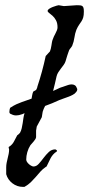

<svg xmlns="http://www.w3.org/2000/svg" viewBox="-20 -711 343 740"><path d="M3.9 -65.9Q3.9 -74.7 5.6 -83.5Q7.3 -92.3 9.5 -100.8Q11.7 -109.4 13.4 -117.9Q15.1 -126.5 15.1 -134.3L13.2 -143.6Q13.2 -144.5 14.9 -145.8Q16.6 -147 17.6 -147Q28.3 -154.8 33.9 -165.8Q39.6 -176.8 46.4 -189.5L47.4 -190.4Q48.8 -191.9 49.8 -191.9Q50.3 -192.4 53.7 -195.6Q57.1 -198.7 57.1 -199.2Q61.5 -207 63.7 -216.6Q65.9 -226.1 67.4 -236.1Q68.8 -246.1 70.3 -256.1Q71.8 -266.1 74.7 -274.9Q72.3 -273.9 70.3 -272.9Q68.4 -272 65.9 -271Q59.1 -268.6 53.2 -267.3Q47.4 -266.1 42 -266.1Q31.7 -266.1 21.5 -272Q19.5 -272 18.3 -273.7Q17.1 -275.4 16.6 -276.4Q16.6 -276.9 16.4 -277.6Q16.1 -278.3 16.1 -279.3Q16.1 -283.2 17.1 -288.8Q18.1 -294.4 19 -295.4Q33.2 -304.7 43.5 -309.3Q53.7 -314 63.5 -317.4Q71.8 -320.3 80.1 -323.2Q88.4 -326.2 99.6 -330.1Q100.1 -330.1 100.3 -330.3Q100.6 -330.6 101.6 -330.6Q103 -337.9 104.2 -345Q105.5 -352.1 107.9 -357.4Q107.9 -358.4 113 -360.8Q118.2 -363.3 119.1 -364.3Q119.6 -364.7 121.8 -369.6Q124 -374.5 124 -377Q143.1 -434.1 156.2 -495.1L172.4 -512.7Q174.3 -517.1 175.8 -523.2Q177.2 -529.3 178.2 -535.6Q179.2 -542 180.2 -548.1Q181.2 -554.2 183.1 -558.6Q184.6 -564 187.5 -569.8Q190.4 -575.7 193.6 -581.8Q196.8 -587.9 199.2 -593.8Q201.7 -599.6 201.7 -605.5Q201.7 -622.1 195.8 -632.8Q189.9 -643.6 182.6 -650.1Q175.3 -656.7 169.4 -660.9Q163.6 -665 163.6 -668.9Q163.6 -673.3 169.7 -677.2Q175.8 -681.2 183.3 -684.1Q190.9 -687 197.8 -689Q204.6 -690.9 206.1 -690.9L226.1 -687.5L275.9 -690.9Q283.7 -690.9 288.8 -690.4Q293.9 -689.9 297.1 -687.7Q300.3 -685.5 301.8 -680.7Q303.2 -675.8 303.2 -666.5Q303.2 -652.3 300.8 -644Q298.3 -635.7 294.2 -629.2Q290 -622.6 284.9 -615.5Q279.8 -608.4 274.4 -596.2Q269 -582 266.8 -566.2Q264.6 -550.3 258.3 -534.7Q255.9 -530.3 250.7 -523.9Q245.6 -517.6 245.6 -515.1Q245.1 -514.2 243.2 -508.5Q241.2 -502.9 239 -496.1Q236.8 -489.3 235.1 -483.2Q233.4 -477.1 232.9 -475.6Q230.5 -467.8 225.3 -460.7Q220.2 -453.6 214.8 -446.8Q209.5 -439.9 204.8 -432.6Q200.2 -425.3 198.2 -417.5Q194.8 -403.3 191.7 -388.9Q188.5 -374.5 184.6 -360.4Q193.8 -364.3 199.5 -367.2Q205.1 -370.1 210.9 -372.6Q217.3 -374.5 217.8 -375Q219.2 -375.5 221.2 -376Q222.7 -376.5 224.1 -377Q225.6 -377.4 226.6 -377.9Q227.1 -377.9 227.3 -378.2Q227.5 -378.4 228 -378.4Q235.8 -381.3 242.9 -383.5Q250 -385.7 256.3 -385.7Q263.2 -385.7 268.6 -382.3Q273.9 -378.9 277.3 -369.1Q277.8 -368.2 277.8 -366.2Q277.8 -361.8 274.4 -357.4Q271 -353 267.6 -350.1Q259.8 -344.7 252.4 -341.6Q245.1 -338.4 237.8 -335.9Q231 -333.5 223.6 -330.8Q216.3 -328.1 208.5 -325.2Q193.8 -318.4 180.7 -313Q167.5 -307.6 153.8 -302.7Q150.9 -296.9 148.2 -290.8Q145.5 -284.7 144.5 -280.3L141.1 -259.3L121.6 -223.1Q121.6 -222.2 121.1 -220Q120.6 -217.8 120.4 -215.3Q120.1 -212.9 119.6 -210.7Q119.1 -208.5 119.1 -208V-182.6Q118.7 -178.2 115.7 -173.8Q112.8 -169.4 109.1 -165Q105.5 -160.6 102.1 -157Q98.6 -153.3 97.2 -151.4Q89.4 -139.2 85.2 -124.5Q81.1 -109.9 81.1 -96.2Q81.1 -91.3 84.2 -86.7Q87.4 -82 91.8 -78.1Q96.2 -74.2 101.1 -71.8Q106 -69.3 108.9 -69.3Q120.1 -69.3 129.4 -79.6Q138.7 -89.8 147.9 -102.3Q157.2 -114.7 168 -125Q178.7 -135.3 193.4 -135.3L199.2 -131.8V-127.4Q189.9 -121.6 184.6 -115.2Q179.2 -108.9 175.3 -101.8Q171.4 -94.7 168 -86.9Q164.6 -79.1 160.2 -70.8Q160.2 -69.8 158.4 -68.6Q156.7 -67.4 156.2 -67.4Q144 -59.1 135.3 -49.1Q126.5 -39.1 117.7 -28.8Q108.9 -18.6 98.9 -8.8Q88.9 1 74.2 9.3H68.4Q45.9 9.3 27.8 -4.6Q9.8 -18.6 3.9 -39.6Z"/></svg>

Font: IM FELL English
Style: Italic
Weight: 400
Italic angle: -18°
Designer: Igino Marini
Foundry: Igino Marini
Version: 3.00